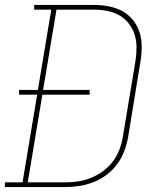

<svg xmlns="http://www.w3.org/2000/svg" viewBox="-38 -755 658 775"><path d="M-18 0V-19H53L112 -373H39V-392H115L169 -716H100V-735H341Q371 -735 400.5 -729.5Q430 -724 455 -710.5Q480 -697 498 -675Q516 -653 525 -625.5Q534 -598 534 -567.5Q534 -537 529 -507L479 -201Q474 -173 463.5 -145Q453 -117 435 -92.5Q417 -68 392.5 -49.5Q368 -31 340 -20Q312 -9 283.5 -4.5Q255 0 226 0ZM74 -19H226Q253 -19 279 -23Q305 -27 330.5 -37.5Q356 -48 379 -65Q402 -82 418.5 -104.5Q435 -127 444.5 -152.5Q454 -178 458 -204L509 -510Q513 -537 513 -564.5Q513 -592 505 -616.5Q497 -641 481 -661Q465 -681 443 -693.5Q421 -706 394.5 -711Q368 -716 341 -716H190L136 -392H324V-373H133Z"/></svg>

Font: Iosevka Curly Slab ThEx
Style: Italic
Weight: 100
Width: 7
Italic angle: -9°
Monospace: yes
Designer: Belleve Invis
Foundry: Belleve Invis
Version: Version 11.1.0; ttfautohint (v1.8.3)